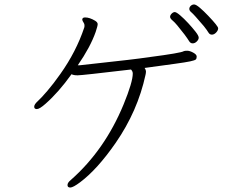

<svg xmlns="http://www.w3.org/2000/svg" viewBox="-20 -799 1040 859"><path d="M928 -644Q938 -644 947 -653.5Q956 -663 956 -672.5Q956 -682 911 -729Q892 -749 874.5 -764Q857 -779 848.5 -779Q840 -779 833.5 -773Q827 -767 827 -759Q827 -751 837 -743Q847 -735 892 -682Q907 -663 912.5 -653.5Q918 -644 928 -644ZM842 -605Q852 -605 860.5 -613.5Q869 -622 869 -630.5Q869 -639 855 -657Q841 -675 822 -695.5Q803 -716 786 -730.5Q769 -745 762 -745Q755 -745 748 -738Q741 -731 741 -723.5Q741 -716 754 -705.5Q767 -695 806 -644Q820 -625 826 -615Q832 -605 842 -605ZM566 -488Q574 -480 574 -470Q574 -432 533 -332Q449 -128 297 6Q282 18 282 29Q282 40 294.5 40Q307 40 339 16Q415 -41 497 -159Q596 -302 631 -464Q633 -472 633 -480Q633 -486 627 -495Q714 -507 762 -513.5Q810 -520 831 -524.5Q852 -529 856 -533Q860 -537 860 -546Q860 -555 844.5 -563.5Q829 -572 817.5 -572Q806 -572 802 -570Q790 -562 652 -544Q604 -537 552 -531Q500 -525 427 -517Q354 -509 337 -507H328Q384 -588 408 -656Q417 -683 417 -691Q417 -699 406 -706Q381 -721 361 -721Q348 -721 348 -711Q348 -707 355 -696Q358 -692 358 -685Q358 -678 357 -676Q321 -568 250 -468Q219 -424 191.5 -392Q164 -360 148.5 -346Q133 -332 133 -321.5Q133 -311 145 -311Q157 -311 184 -335Q242 -386 300 -467Q309 -462 327.5 -462Q346 -462 566 -488Z"/></svg>

Font: LXGW WenKai Mono TC Light
Style: Regular
Weight: 300
Designer: LXGW / Fontworks Inc.
Foundry: LXGW / Fontworks Inc.
Version: Version 1.330